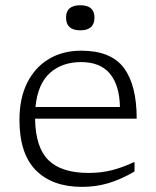

<svg xmlns="http://www.w3.org/2000/svg" viewBox="-20 -720 609 750"><path d="M297 -522Q413.5 -522 463.8 -454.8Q514 -387.5 514 -256.5H117Q118.5 -144 169.5 -94.2Q220.5 -44.5 325.5 -44.5Q376.5 -44.5 418.5 -55.5Q460.5 -66.5 505.5 -87.5V-50Q450 -18 401.8 -4Q353.5 10 300.5 10Q184.5 10 120.2 -54.8Q56 -119.5 56 -252Q56 -336 86.2 -396.5Q116.5 -457 170.8 -489.5Q225 -522 297 -522ZM296.5 -477.5Q222.5 -477.5 175 -435Q127.5 -392.5 118.5 -302H448.5Q447 -386.5 409.5 -432Q372 -477.5 296.5 -477.5ZM293.5 -601.5Q238 -601.5 238 -651.5Q238 -699.5 293.5 -699.5Q349 -699.5 349 -651.5Q349 -601.5 293.5 -601.5Z"/></svg>

Font: Newsreader Caption Light
Style: Regular
Weight: 300
Designer: Hugues Gentile
Foundry: Production Type
Version: Version 1.001